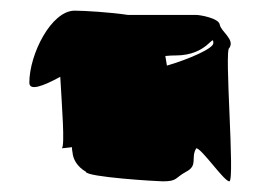

<svg xmlns="http://www.w3.org/2000/svg" viewBox="-20 -774 498 360"><path d="M35 -619C35 -603 60 -612 93 -630C96 -576 102 -501 96 -496C99 -496 105 -497 115 -498C115 -495 115 -492 116 -488C117 -476 124 -462 141 -452C141 -442 275 -434 285 -434C313 -434 307 -440 329 -452C352 -464 337 -478 348 -496C358 -496 400 -434 410 -434C421 -434 400 -684 410 -684C421 -700 394 -715 392 -728C390 -740 355 -746 348 -746H220C187 -751 138 -754 120 -754C76 -754 35 -672 35 -619ZM95 -496C94 -496 95 -496 96 -496ZM290 -669C298 -670 305 -670 309 -670C370 -670 380 -713 380 -693C380 -683 334 -663 293 -651C292 -658 291 -664 290 -669ZM302 -577Z"/></svg>

Font: bitstorm
Style: Regular
Weight: 400
Version: Version 0.2